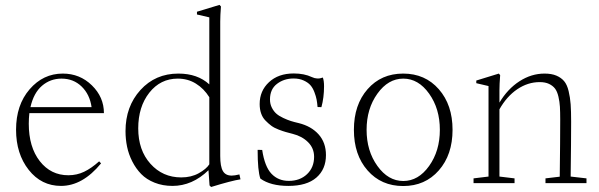

<svg xmlns="http://www.w3.org/2000/svg" viewBox="-20 -746 2439 782"><path d="M228.5 11.2Q148.4 11.2 96.9 -54.2Q45.4 -119.6 45.4 -217.8Q45.4 -318.4 100.6 -382.3Q155.8 -446.3 235.8 -446.3Q305.2 -446.3 354.2 -398.4Q403.3 -350.6 403.3 -285.2H99.6Q97.2 -263.2 97.2 -242.2Q97.2 -147 142.1 -89.6Q187 -32.2 258.3 -32.2Q293 -32.2 322.5 -46.4Q352.1 -60.5 383.8 -88.9L391.6 -80.6Q316.4 11.2 228.5 11.2ZM230.5 -425.8Q185.1 -425.8 151.1 -396.7Q117.2 -367.7 104 -309.6H353Q345.7 -361.3 312.5 -393.6Q279.3 -425.8 230.5 -425.8Z M839.8 15.6 833.5 9.3 829.1 -52.7Q763.2 11.2 682.6 11.2Q642.6 11.2 609.6 -2Q576.7 -15.1 555.2 -37.1Q533.7 -59.1 518.8 -88.4Q503.9 -117.7 497.6 -148.4Q491.2 -179.2 491.2 -211.9Q491.2 -312.5 552 -379.4Q612.8 -446.3 706.5 -446.3Q784.7 -446.3 832.5 -402.3V-675.3L782.2 -687V-698.2L874 -726.1L879.9 -719.7Q877 -682.6 877 -657.7V-110.4Q877 -68.4 887.7 -49.6Q898.4 -30.8 923.8 -30.8Q935.5 -30.8 955.1 -35.6L959.5 -15.6Q923.8 -10.3 839.8 15.6ZM718.3 -23.4Q758.8 -23.4 789.6 -40.5Q820.3 -57.6 832.5 -76.7V-350.1Q810.5 -385.3 777.8 -405.5Q745.1 -425.8 704.1 -425.8Q633.3 -425.8 588.1 -368.4Q543 -311 543 -223.1Q543 -134.3 592.8 -78.9Q642.6 -23.4 718.3 -23.4Z M1154.8 11.2Q1082 11.2 1040.5 -18.6Q1029.3 -49.8 1029.3 -135.7L1047.9 -135.3Q1058.1 -67.4 1085.7 -38.3Q1113.3 -9.3 1156.2 -9.3Q1201.7 -9.3 1230.5 -36.6Q1259.3 -64 1259.3 -107.4Q1259.3 -142.6 1234.6 -167Q1210 -191.4 1172.4 -200.7Q1155.3 -205.1 1144 -208.3Q1132.8 -211.4 1114.7 -218.3Q1096.7 -225.1 1085 -233.9Q1073.2 -242.7 1061.3 -254.9Q1049.3 -267.1 1043.5 -284.2Q1037.6 -301.3 1037.6 -322.3Q1037.6 -376 1075.7 -411.4Q1113.8 -446.8 1176.3 -446.8Q1219.2 -446.8 1250 -432.1Q1272.5 -421.4 1294.9 -430.2Q1299.8 -417.5 1299.8 -394.5Q1299.8 -348.6 1289.1 -309.6L1273.4 -310.1Q1272 -327.1 1269.5 -340.3Q1267.1 -353.5 1260.5 -370.8Q1253.9 -388.2 1244.1 -399.2Q1234.4 -410.2 1216.8 -418.2Q1199.2 -426.3 1175.8 -426.3Q1136.7 -426.3 1108.2 -404.5Q1079.6 -382.8 1079.6 -340.8Q1079.6 -322.3 1087.4 -307.1Q1095.2 -292 1106 -282.7Q1116.7 -273.4 1134 -265.4Q1151.4 -257.3 1164.6 -253.2Q1177.7 -249 1196.8 -244.6Q1248 -231.9 1277.8 -198.5Q1307.6 -165 1307.6 -114.3Q1307.6 -56.6 1268.6 -22.7Q1229.5 11.2 1154.8 11.2Z M1767.3 -52Q1711.4 11.7 1622.1 11.7Q1532.7 11.7 1477.1 -51.8Q1421.4 -115.2 1421.4 -217.3Q1421.4 -319.3 1477.1 -382.8Q1532.7 -446.3 1622.1 -446.3Q1711.4 -446.3 1767.3 -382.6Q1823.2 -318.8 1823.2 -217.3Q1823.2 -115.7 1767.3 -52ZM1517.1 -70.1Q1561 -8.8 1622.6 -8.8Q1684.1 -8.8 1727.8 -70.1Q1771.5 -131.3 1771.5 -217.3Q1771.5 -303.2 1727.8 -364.5Q1684.1 -425.8 1622.6 -425.8Q1561 -425.8 1517.1 -364.5Q1473.1 -303.2 1473.1 -217.3Q1473.1 -131.3 1517.1 -70.1Z M1908.7 0V-19.5L1969.7 -26.9V-395.5L1919.9 -407.2V-418L2011.7 -446.3L2017.1 -439.9Q2014.2 -402.8 2014.2 -377.9V-328.1Q2047.4 -383.8 2095.7 -415Q2144 -446.3 2197.8 -446.3Q2226.6 -446.3 2246.1 -438Q2265.6 -429.7 2277.6 -415.5Q2289.6 -401.4 2295.9 -375.2Q2302.2 -349.1 2304.2 -321.3Q2306.2 -293.5 2306.2 -250Q2306.2 -171.4 2304.2 -26.9L2368.7 -19.5V0H2201.7V-19.5L2259.8 -26.4Q2261.7 -177.7 2261.7 -258.8Q2261.7 -290.5 2260.5 -311Q2259.3 -331.5 2254.4 -352.5Q2249.5 -373.5 2240.5 -385.3Q2231.4 -397 2216.1 -404.3Q2200.7 -411.6 2178.2 -411.6Q2129.9 -411.6 2086.9 -382.6Q2043.9 -353.5 2014.2 -300.8V-26.9L2075.7 -19.5V0Z"/></svg>

Font: Elstob ExtraLight
Style: Regular
Weight: 200
Designer: Peter S. Baker
Version: Version 1.015